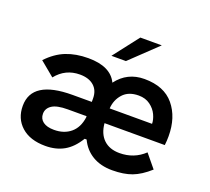

<svg xmlns="http://www.w3.org/2000/svg" viewBox="-120 -849 1102 1009"><g transform="rotate(20 430.5 -344.0)"><path d="M43 -149Q43 -292 269 -292H377V-311Q377 -356 348.5 -381Q320 -406 270 -406Q189 -406 138 -342L57 -409Q104 -459 158.5 -480.5Q213 -502 282 -502Q407 -502 444 -424Q501 -500 597 -500Q707 -500 762.5 -433Q818 -366 818 -260Q818 -234 815 -210H478Q483 -152 516 -120.5Q549 -89 605 -89Q686 -89 743 -143L804 -69Q755 -25 709.5 -8Q664 9 600 9Q535 9 489 -18.5Q443 -46 419 -97H408Q374 -41 329.5 -16Q285 9 226 9Q140 9 91.5 -34.5Q43 -78 43 -149ZM377 -205V-212H272Q211 -212 184 -194Q157 -176 157 -146Q157 -118 178.5 -102Q200 -86 240 -86Q296 -86 332.5 -116.5Q369 -147 377 -205ZM598 -408Q541 -408 510.5 -374Q480 -340 477 -292H714Q714 -315 701.5 -342Q689 -369 662.5 -388.5Q636 -408 598 -408ZM501 -697H621L472 -555H391Z"/></g></svg>

Font: Hanken Grotesk SemiBold
Style: Regular
Weight: 600
Designer: Alfredo Marco Pradil
Foundry: Hanken Design Co.
Version: Version 3.014